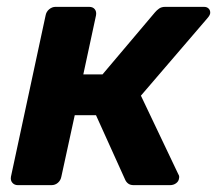

<svg xmlns="http://www.w3.org/2000/svg" viewBox="-20 -540 633 560"><path d="M32 0Q22 0 16 -7Q10 -14 12 -25L113 -495Q115 -506 123.5 -513Q132 -520 142 -520H240Q251 -520 256.5 -513Q262 -506 260 -495L223 -323H279L432 -504Q437 -510 444 -515Q451 -520 462 -520H575Q584 -520 589 -514.5Q594 -509 593 -501Q592 -495 585 -487L391 -261L500 -32Q502 -29 502.5 -26Q503 -23 502 -19Q501 -11 493.5 -5.5Q486 0 476 0H370Q360 0 354 -4.5Q348 -9 345 -16L260 -204H198L159 -25Q157 -14 149 -7Q141 0 130 0Z"/></svg>

Font: Rubik Light SemiBold
Style: Italic
Weight: 600
Italic angle: -12°
Version: Version 2.104